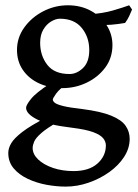

<svg xmlns="http://www.w3.org/2000/svg" viewBox="-20 -463 513 712"><path d="M460.9 51.8Q460.9 86.9 440.2 118.9Q419.4 150.9 384.8 175.5Q350.1 200.2 308.1 214.6Q266.1 229 223.6 229Q189.5 229 152.3 222.2Q115.2 215.3 83 200.2Q50.8 185.1 30.8 161.4Q10.7 137.7 10.7 104Q10.7 86.9 21.5 68.4Q32.2 49.8 63 26.1Q93.8 2.4 153.8 -28.3Q153.8 -28.3 164.6 -27.3Q175.3 -26.4 186.5 -23.2Q197.8 -20 199.2 -13.7Q153.8 12.2 133.1 30.5Q112.3 48.8 106.7 62.3Q101.1 75.7 101.1 85.9Q101.1 108.9 121.6 128.4Q142.1 147.9 176.5 159.7Q210.9 171.4 252.4 171.4Q310.1 171.4 341.3 143.6Q372.6 115.7 372.6 76.2Q372.6 62 362.5 49.6Q352.5 37.1 325.7 27.1Q298.8 17.1 247.1 10.7Q156.7 0 116.7 -20.5Q76.7 -41 76.7 -63.5Q76.7 -73.2 95 -96.2Q113.3 -119.1 166.5 -153.8L240.7 -161.6Q200.7 -133.8 188.2 -116Q175.8 -98.1 175.8 -94.2Q175.8 -87.9 183.3 -81.8Q190.9 -75.7 214.4 -69.8Q237.8 -64 285.2 -58.6Q354.5 -49.8 392.8 -33.9Q431.2 -18.1 446 3.7Q460.9 25.4 460.9 51.8ZM469.7 -427.7Q465.3 -416.5 459 -403.1Q452.6 -389.6 443.8 -377.9Q418.9 -373.5 392.6 -371.3Q366.2 -369.1 327.6 -370.6L307.6 -409.7Q361.3 -413.1 399.4 -424.3Q437.5 -435.5 459 -443.4ZM397 -295.9Q397 -248.5 370.4 -212.6Q343.8 -176.8 301.5 -156.5Q259.3 -136.2 211.4 -136.2Q163.1 -136.2 125 -153.8Q86.9 -171.4 64.9 -203.4Q43 -235.4 43 -277.8Q43 -323.2 69.8 -360.8Q96.7 -398.4 139.9 -420.9Q183.1 -443.4 231.9 -443.4Q279.3 -443.4 316.7 -423.1Q354 -402.8 375.5 -369.4Q397 -335.9 397 -295.9ZM311 -277.3Q311 -325.2 283.2 -359.4Q255.4 -393.6 202.1 -393.6Q187 -393.6 169.9 -383.5Q152.8 -373.5 140.9 -353.8Q128.9 -334 128.9 -304.2Q128.9 -256.8 155.3 -222.7Q181.6 -188.5 237.8 -188.5Q264.6 -188.5 287.8 -210.7Q311 -232.9 311 -277.3Z"/></svg>

Font: Namdhinggo Medium
Style: Regular
Weight: 500
Designer: Victor Gaultney
Foundry: SIL International
Version: Version 3.001